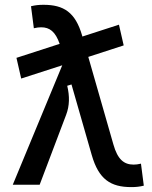

<svg xmlns="http://www.w3.org/2000/svg" viewBox="-20 -762 626 792"><path d="M67.4 -438 236.8 -492.7 32.7 0H143.6L252.9 -288.6C267.1 -325.7 267.6 -365.2 257.3 -408.2L274.9 -413.6L358.4 -122.6C387.2 -22 436.5 9.8 521.5 9.8C541 9.8 554.7 8.3 573.2 3.9L561.5 -86.9C548.8 -84 540.5 -83 531.2 -83C491.7 -83 465.3 -104 447.8 -166L344.2 -527.3L490.2 -574.7L470.7 -660.2L319.8 -611.3L318.8 -615.2C291 -711.4 242.7 -742.2 159.7 -742.2C140.1 -742.2 126.5 -740.7 107.9 -736.3L119.6 -645.5C132.3 -648.4 140.6 -649.4 149.9 -649.4C184.6 -649.4 208.5 -631.8 226.1 -581.1L47.9 -523.4Z"/></svg>

Font: Cascadia Mono NF
Style: Regular
Weight: 400
Monospace: yes
Designer: Aaron Bell
Foundry: Saja Typeworks
Version: Version 2404.023